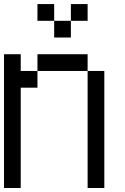

<svg xmlns="http://www.w3.org/2000/svg" viewBox="-20 -937 623 957"><path d="M0 0V-666.7H83.3V-583.3H166.7V-500H83.3V0ZM250 -916.7V-833.3H166.7V-916.7ZM166.7 -583.3V-666.7H416.7V-583.3ZM250 -833.3H333.3V-750H250ZM416.7 -916.7V-833.3H333.3V-916.7ZM416.7 0V-583.3H500V0Z"/></svg>

Font: Galmuri11 Regular
Style: Regular
Weight: 400
Designer: Minseo Lee (Quiple)
Version: Version 2.356;hotconv 1.1.0;makeotfexe 2.6.0 DEVELOPMENT